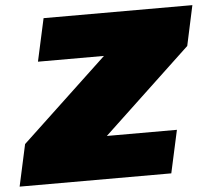

<svg xmlns="http://www.w3.org/2000/svg" viewBox="-71 -742 880 797"><g transform="rotate(-5 369.0 -344.0)"><path d="M-21 0 17 -174 375 -510H100L139 -688H759L723 -521L358 -178H650L611 0Z"/></g></svg>

Font: Saira Expanded Black
Style: Italic
Weight: 900
Width: 7
Italic angle: -12°
Designer: Hector Gatti with collaboration of the Omnibus-Type team
Foundry: Omnibus-Type
Version: Version 1.101